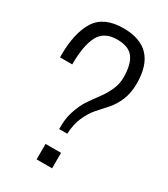

<svg xmlns="http://www.w3.org/2000/svg" viewBox="-195 -879 844 967"><g transform="rotate(30 227.5 -395.5)"><path d="M231 -726Q156 -726 126.5 -670Q97 -614 97 -504H26V-516Q26 -646 71.5 -718.5Q117 -791 231 -791Q427 -791 427 -583Q427 -528 409.5 -486Q392 -444 366.5 -415.5Q341 -387 315.5 -358.5Q290 -330 271 -287Q252 -244 250 -189H203Q201 -245 216 -292Q231 -339 253.5 -372.5Q276 -406 299 -436.5Q322 -467 338 -502.5Q354 -538 354 -576Q354 -651 326.5 -688.5Q299 -726 231 -726ZM271 -90V0H181V-90Z"/></g></svg>

Font: Cooper Hewitt
Style: Book
Weight: 705
Designer: Village Type and Design LLC
Foundry: Cooper Hewitt Smithsonian Design Museum
Version: 1.000; ttfautohint (v1.8.1)